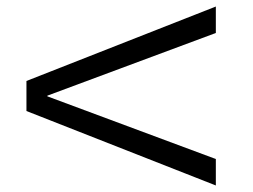

<svg xmlns="http://www.w3.org/2000/svg" viewBox="-20 -584 775 588"><path d="M641 -16 61 -244V-336L641 -564V-483L125 -291V-289L641 -97Z"/></svg>

Font: M PLUS 1 Thin
Style: Regular
Weight: 400
Version: Version 1.001